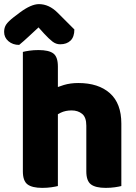

<svg xmlns="http://www.w3.org/2000/svg" viewBox="-57 -904 662 932"><path d="M532 -205H362V-294Q362 -335 341.5 -351.5Q321 -368 291 -368Q261 -368 238 -357Q215 -346 198 -333V-470Q221 -482 253 -491.5Q285 -501 323 -501Q421 -501 476.5 -451.5Q532 -402 532 -304ZM54 -264H224V-1Q213 2 192.5 5Q172 8 148 8Q99 8 76.5 -9Q54 -26 54 -72ZM362 -264H532V-1Q521 2 500.5 5Q480 8 456 8Q407 8 384.5 -9Q362 -26 362 -72ZM224 -175H54V-652Q65 -655 85.5 -658Q106 -661 130 -661Q180 -661 202 -644.5Q224 -628 224 -581ZM130 -771Q106 -749 82 -726.5Q58 -704 36 -686Q5 -686 -16 -704Q-37 -722 -37 -749Q-37 -770 -27 -785Q-17 -800 10 -821L39 -843Q94 -884 132 -884Q181 -884 223 -842L304 -761Q304 -725 285.5 -707Q267 -689 235 -689Q215 -689 198 -702Q181 -715 157 -741Z"/></svg>

Font: Baloo Bhaijaan 2 ExtraBold
Style: Regular
Weight: 800
Designer: Sanskriti Dholi, Noopur Datye and Ek Type
Foundry: Ek Type
Version: Version 1.701